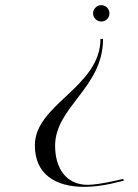

<svg xmlns="http://www.w3.org/2000/svg" viewBox="-20 -519 540 749"><path d="M460 179C460 179 369 202 322 202C237 202 195 136 195 50C195 -103 382 -176 382 -367H372C371 -178 116 -113 116 48C116 160 195 210 310 210C383 210 464 185 464 185ZM407 -467C407 -484 393 -499 375 -499C358 -499 343 -484 343 -467C343 -449 358 -435 375 -435C393 -435 407 -449 407 -467Z"/></svg>

Font: Italiana
Style: Regular
Weight: 400
Designer: Santiago Orozco
Foundry: Santiago Orozco
Version: Version 1.000;PS 001.001;hotconv 1.0.56